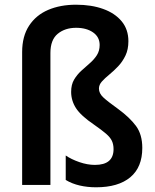

<svg xmlns="http://www.w3.org/2000/svg" viewBox="-20 -785 658 815"><path d="M525 -610Q525 -575 512.5 -549Q500 -523 481.5 -503.5Q463 -484 444 -468.5Q425 -453 412.5 -439Q400 -425 400 -409Q400 -389 418 -372Q436 -355 482 -322Q531 -286 557.5 -250Q584 -214 584 -157Q584 -75 533 -32.5Q482 10 388 10Q351 10 318.5 2.5Q286 -5 259 -21V-125Q282 -109 316.5 -97Q351 -85 383 -85Q462 -85 462 -152Q462 -172 455 -187Q448 -202 430 -217.5Q412 -233 379 -256Q323 -294 302.5 -326Q282 -358 282 -395Q282 -426 294.5 -447Q307 -468 325 -484.5Q343 -501 361 -516.5Q379 -532 391 -550.5Q403 -569 403 -594Q403 -628 375 -647.5Q347 -667 303 -667Q256 -667 225 -641.5Q194 -616 194 -560V0H74V-564Q74 -631 103.5 -676Q133 -721 184.5 -743Q236 -765 303 -765Q368 -765 418 -747Q468 -729 496.5 -694.5Q525 -660 525 -610Z"/></svg>

Font: Noto Sans Telugu SemiCondensed SemiBold
Style: Regular
Weight: 600
Width: 4
Designer: Jelle Bosma - Monotype Design Team
Foundry: Monotype Imaging Inc.
Version: Version 2.005; ttfautohint (v1.8.4.7-5d5b)